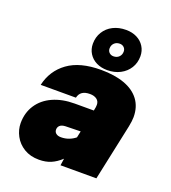

<svg xmlns="http://www.w3.org/2000/svg" viewBox="-150 -942 950 1066"><g transform="rotate(20 325.0 -409.5)"><path d="M332 -41Q303 -14 272.5 -1Q242 12 202 12Q151 12 114 -10.5Q77 -33 57.5 -69.5Q38 -106 38 -145Q38 -206 68.5 -252.5Q99 -299 154.5 -324Q210 -349 283 -349H396L400 -370Q401 -375 401 -384Q401 -405 385.5 -416.5Q370 -428 345 -428Q316 -428 299.5 -416.5Q283 -405 278 -382H70Q90 -471 161.5 -523Q233 -575 357 -575Q438 -575 496 -554Q554 -533 585 -491.5Q616 -450 616 -390Q616 -368 609 -333L538 0H326ZM275 -147Q299 -147 320.5 -155Q342 -163 359 -177L367 -215L278 -213Q256 -212 245.5 -202.5Q235 -193 235 -178Q235 -164 245.5 -155.5Q256 -147 275 -147ZM264 -696Q264 -735 283 -766Q302 -797 335.5 -814Q369 -831 412 -831Q448 -831 476 -817Q504 -803 520 -777.5Q536 -752 536 -720Q536 -681 517 -650.5Q498 -620 464.5 -602.5Q431 -585 388 -585Q352 -585 324 -599Q296 -613 280 -638.5Q264 -664 264 -696ZM395 -669Q415 -669 427.5 -681.5Q440 -694 440 -713Q440 -728 430 -737.5Q420 -747 405 -747Q385 -747 372.5 -734.5Q360 -722 360 -703Q360 -688 370 -678.5Q380 -669 395 -669Z"/></g></svg>

Font: Azeret Mono Black
Style: Italic
Weight: 900
Italic angle: -12°
Designer: Martin Vácha
Foundry: Displaay
Version: Version 1.000; Glyphs 3.0.3, build 3074